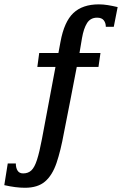

<svg xmlns="http://www.w3.org/2000/svg" viewBox="-20 -677 596 894"><path d="M96.2 197.3Q53.7 197.3 0 185.1L16.1 84H53.7Q53.7 104.5 61.8 117.4Q69.8 130.4 87.9 130.4Q111.3 130.4 126.2 116.2Q141.1 102.1 152.3 67.1Q163.6 32.2 175.3 -29.8L238.3 -365.2H153.8L162.6 -430.2H252L261.7 -482.4Q278.8 -575.7 321.5 -616.2Q364.3 -656.7 440.4 -656.7Q460 -656.7 481.4 -653.3Q502.9 -649.9 527.8 -644L509.8 -552.2H472.7Q472.7 -570.3 463.1 -582.5Q453.6 -594.7 432.1 -594.7Q401.4 -594.7 385.5 -569.8Q369.6 -544.9 361.8 -499.5L350.1 -430.2H447.8L438.5 -365.2H337.4Q322.8 -288.6 307.9 -212.2Q293 -135.7 277.8 -59.1Q262.7 24.4 243.2 81.8Q223.6 139.2 189.7 168.2Q155.8 197.3 96.2 197.3Z"/></svg>

Font: Kameron Medium
Style: Regular
Weight: 500
Designer: Vernon Adams
Foundry: Vernon Adams
Version: Version 1.100